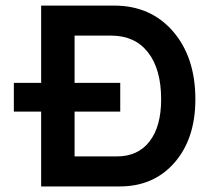

<svg xmlns="http://www.w3.org/2000/svg" viewBox="-20 -670 762 690"><path d="M29.8 -372.1H127.9V-649.9H390.1Q521.5 -649.9 601.8 -557.1Q682.1 -464.4 682.1 -313Q682.1 -171.9 607.4 -85.9Q532.7 0 410.2 0H127.9V-269H29.8ZM248 -542V-372.1H412.1V-269H248V-107.9H399.9Q475.6 -107.9 517.3 -161.6Q559.1 -215.3 559.1 -313Q559.1 -421.4 512 -481.7Q464.8 -542 379.9 -542Z"/></svg>

Font: Overused Grotesk SemiBold
Style: Regular
Weight: 600
Version: Version 0.002